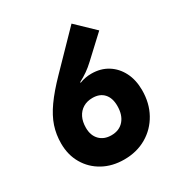

<svg xmlns="http://www.w3.org/2000/svg" viewBox="-178 -871 955 1015"><g transform="rotate(-30 300.0 -364.0)"><path d="M288 17Q215.5 17 159.5 -13.8Q103.5 -44.5 71.8 -98.8Q40 -153 40 -223Q40 -277.5 56.2 -326.5Q72.5 -375.5 109.8 -428Q147 -480.5 209.5 -544.5L404.5 -745L513.5 -640.5L386 -522Q363 -500.5 340.5 -484.8Q318 -469 289 -453.5L290.5 -450Q324.5 -463.5 362.5 -463.5Q419 -463.5 461.5 -437Q504 -410.5 528 -363.5Q552 -316.5 552 -254Q552 -175 518 -113.8Q484 -52.5 424.5 -17.8Q365 17 288 17ZM293 -128Q341.5 -128 369.2 -160Q397 -192 397 -247.5Q397 -295.5 372.5 -322.5Q348 -349.5 303.5 -349.5Q270.5 -349.5 246 -334.8Q221.5 -320 208.2 -293.2Q195 -266.5 195 -229.5Q195 -183 221.5 -155.5Q248 -128 293 -128Z"/></g></svg>

Font: Google Sans Code
Style: Italic
Weight: 400
Italic angle: -10°
Monospace: yes
Designer: Google Sans Code Authors
Foundry: Google LLC
Version: Version 6.000